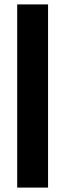

<svg xmlns="http://www.w3.org/2000/svg" viewBox="-20 -851 296 871"><path d="M58 0V-831H198V0Z"/></svg>

Font: Merriweather 36pt
Style: Bold
Weight: 700
Designer: Eben Sorkin
Foundry: Eben Sorkin
Version: Version 2.100